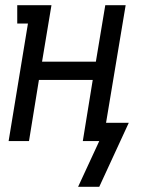

<svg xmlns="http://www.w3.org/2000/svg" viewBox="-20 -540 540 735"><path d="M279 175 360 0H297L335 -234H129L91 0H13L87 -450H46V-520H177L141 -304H347L383 -520H461L386 -70H473L360 175Z"/></svg>

Font: Iosevka Curly Slab
Style: Italic
Weight: 400
Italic angle: -9°
Monospace: yes
Designer: Belleve Invis
Foundry: Belleve Invis
Version: Version 22.1.2; ttfautohint (v1.8.4)